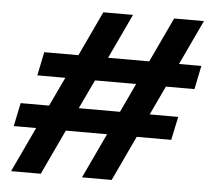

<svg xmlns="http://www.w3.org/2000/svg" viewBox="-52 -775 910 831"><g transform="rotate(5 403.5 -360.0)"><path d="M41.5 -296.9H165L224.6 -422.9H103L124 -525.4H272.5L363.8 -719.7H492.7L401.4 -525.4H580.1L671.4 -719.7H800.8L709.5 -525.4H806.6L785.6 -422.9H661.6L602.1 -296.9H726.1L704.6 -195.3H554.7L462.9 0H334L425.8 -195.3H246.6L154.8 0H25.9L117.7 -195.3H20.5ZM473.1 -296.9 532.2 -422.9H353.5L293.9 -296.9Z"/></g></svg>

Font: Reddit Sans Vanilla ExtraBold
Style: Italic
Weight: 800
Italic angle: -11.25°
Designer: Stephen Hutchings
Version: Version 1.013